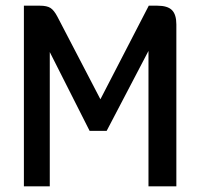

<svg xmlns="http://www.w3.org/2000/svg" viewBox="-20 -655 703 675"><path d="M533 -635Q569 -635 584.5 -619.5Q600 -604 600 -569V0H502V-476L355 -195H295L155 -472V0H64V-635H120Q145 -635 157.5 -627Q170 -619 182 -596L333 -306L503 -635Z"/></svg>

Font: Gemunu Libre SemiBold
Style: Regular
Weight: 600
Designer: Puspanada Ekanayake, Sola Matas, Pathum Egodawatta, Kosala Senevirathne
Foundry: mooniak
Version: Version 1.100